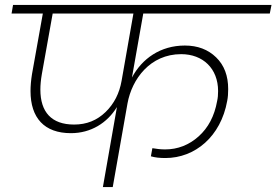

<svg xmlns="http://www.w3.org/2000/svg" viewBox="-20 -760 1123 780"><path d="M154 -705 110 -459C106 -434 104 -411 104 -390C104 -281 160 -219 268 -219C349 -219 415 -260 455 -325L398 0H438L498 -340C516 -439 590 -540 716 -540C804 -540 866 -482 866 -390C866 -375 865 -362 862 -349C851 -288 826 -241 787 -206C748 -171 702 -153 651 -153C633 -153 616 -155 599 -158L593 -125C610 -120 629 -118 652 -118C772 -118 877 -205 903 -350C906 -365 907 -381 907 -398C907 -452 891 -495 858 -527C825 -559 783 -575 731 -575C632 -575 557 -522 516 -445L562 -705H1076L1083 -740H33L27 -705ZM150 -459 194 -705H522L474 -432C465 -381 444 -339 409 -305C374 -271 332 -254 281 -254C189 -254 144 -305 144 -396C144 -415 146 -436 150 -459Z"/></svg>

Font: Momo Neue ExtLt
Style: Italic
Weight: 200
Italic angle: -10°
Designer: Ninad Kale (Devanagari), Jonny Pinhorn (Latin)
Foundry: Indian Type Foundry
Version: 4.004